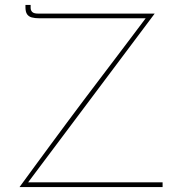

<svg xmlns="http://www.w3.org/2000/svg" viewBox="-20 -757 737 777"><path d="M59 0Q89 -41 120.5 -84Q152 -127 184.5 -171Q217 -215 250 -259.5Q283 -304 316.5 -348.5Q350 -393 383.5 -437Q417 -481 449.5 -524Q482 -567 513 -608Q544 -649 574 -689L581 -683H140Q121 -683 108.5 -686.5Q96 -690 89.5 -699.5Q83 -709 83 -728V-737H104V-725Q104 -715 110.5 -708.5Q117 -702 134 -702H606L90 -14L88 -19H638V0Z"/></svg>

Font: Josefin Sans Thin Thin
Style: Regular
Weight: 250
Version: Version 2.001